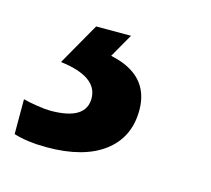

<svg xmlns="http://www.w3.org/2000/svg" viewBox="-144 -58 391 356"><g transform="rotate(15 52.0 120.0)"><path d="M-92.8 231.9V165Q-81.5 168 -65.9 170.4Q-50.3 172.9 -40 172.9Q27.8 172.9 27.8 131.3Q27.8 89.4 -44.4 80.6L1.5 0H68.4L42.5 45.4Q119.1 61.5 119.1 129.4Q119.1 181.6 80.3 210.9Q41.5 240.2 -29.3 240.2Q-66.4 240.2 -92.8 231.9Z"/></g></svg>

Font: Viking Open Sans Light
Style: Bold Italic
Weight: 600
Italic angle: -12°
Foundry: Ascender Corporation
Version: Version 2.000